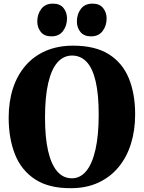

<svg xmlns="http://www.w3.org/2000/svg" viewBox="-20 -998 772 1030"><path d="M361 11.5Q243 12.5 169 -35.5Q95 -83.5 60.8 -169Q26.5 -254.5 26.5 -367Q26.5 -453 49.5 -523.8Q72.5 -594.5 117 -646Q161.5 -697.5 225.8 -725.2Q290 -753 372.5 -753Q490.5 -753 563.8 -707Q637 -661 671 -578.2Q705 -495.5 705 -384.5Q705 -298 682.2 -225.8Q659.5 -153.5 615.2 -100.5Q571 -47.5 507 -18Q443 11.5 361 11.5ZM365.5 -41.5Q410.5 -41.5 442.8 -80.5Q475 -119.5 492.2 -195.8Q509.5 -272 509.5 -383.5Q509.5 -491.5 493.2 -561.5Q477 -631.5 445 -665.8Q413 -700 366.5 -700Q321 -700 288.5 -663.5Q256 -627 238.8 -553Q221.5 -479 221.5 -367Q221.5 -260 238.2 -187.8Q255 -115.5 287 -78.5Q319 -41.5 365.5 -41.5ZM255 -803Q218 -803 199 -826.5Q180 -850 180 -883Q180 -922 201.5 -950.2Q223 -978.5 263.5 -978.5H264.5Q302 -978.5 320.8 -955Q339.5 -931.5 339.5 -899Q339.5 -860.5 318.2 -831.8Q297 -803 256 -803ZM467.5 -803Q430.5 -803 411.5 -826.5Q392.5 -850 392.5 -883Q392.5 -922 413.8 -950.2Q435 -978.5 476 -978.5H477Q514 -978.5 533 -955Q552 -931.5 552 -899Q552 -860.5 530.8 -831.8Q509.5 -803 468.5 -803Z"/></svg>

Font: Merriweather 60pt Black
Style: Regular
Weight: 900
Version: Version 2.100